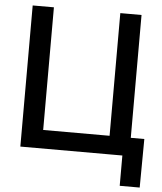

<svg xmlns="http://www.w3.org/2000/svg" viewBox="-59 -779 834 986"><g transform="rotate(5 358.0 -286.0)"><path d="M630.4 0H69.3V-727.5H178.7V-95.2H521V-727.5H630.4ZM595.2 156.2V0H557.1V-94.2H700.2L698.2 156.2Z"/></g></svg>

Font: Inter 28pt Medium
Style: Regular
Weight: 500
Designer: Rasmus Andersson
Foundry: rsms
Version: Version 4.001;git-66647c0bb